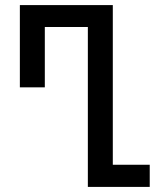

<svg xmlns="http://www.w3.org/2000/svg" viewBox="-20 -734 616 754"><path d="M325 0V-628H156V-391H58V-714H423V-87H568V0Z"/></svg>

Font: Noto Sans Georgian ExtraCondensed Medium
Style: Regular
Weight: 500
Width: 2
Designer: Monotype Design Team, Akaki Razmadze
Foundry: Google LLC
Version: Version 2.005; ttfautohint (v1.8.4.7-5d5b)